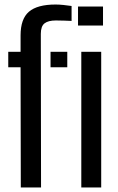

<svg xmlns="http://www.w3.org/2000/svg" viewBox="-20 -829 520 849"><path d="M16.5 -531.5V-600H71V-672.5Q71 -745.5 108 -777.2Q145 -809 226 -809Q241 -809 260.8 -807Q280.5 -805 296.5 -802.5V-736.5Q281.5 -737 264 -737.8Q246.5 -738.5 227 -738.5Q193.5 -738.5 177 -725.8Q160.5 -713 160.5 -679L161.5 0H72L71 -531.5ZM203.5 -531.5V-600H277.5V-531.5ZM325 -716V-800H435.5V-716ZM339.5 0V-600H427.5V0Z"/></svg>

Font: Big Shoulders Stencil Text Medium
Style: Regular
Weight: 500
Designer: Patric King
Foundry: XO Type Co
Version: Version 1.000